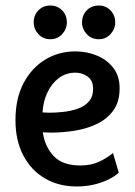

<svg xmlns="http://www.w3.org/2000/svg" viewBox="-20 -671 489 695"><path d="M258 4Q193 4 143 -25Q93 -54 64.5 -108Q36 -162 36 -236Q36 -315 65.5 -370.5Q95 -426 144 -455.5Q193 -485 253 -485Q294 -485 330.5 -470Q367 -455 390 -425.5Q413 -396 413 -351Q413 -304 391.5 -273Q370 -242 334 -224Q298 -206 254 -198.5Q210 -191 165 -191L135 -192Q142 -141 174 -106.5Q206 -72 271 -72Q310 -72 339.5 -86Q369 -100 389 -117L410 -46Q396 -33 373 -21.5Q350 -10 320.5 -3Q291 4 258 4ZM134 -264 159 -263Q182 -263 209.5 -266Q237 -269 261.5 -277.5Q286 -286 301.5 -303.5Q317 -321 317 -349Q317 -380 297 -394Q277 -408 253 -408Q219 -408 193 -388.5Q167 -369 151.5 -336Q136 -303 134 -264ZM338 -529Q311 -529 294 -547.5Q277 -566 277 -590Q277 -616 294 -633.5Q311 -651 338 -651Q363 -651 380 -633.5Q397 -616 397 -590Q397 -566 380 -547.5Q363 -529 338 -529ZM162 -529Q136 -529 119 -547.5Q102 -566 102 -590Q102 -616 119 -633.5Q136 -651 162 -651Q188 -651 205 -633.5Q222 -616 222 -590Q222 -566 205 -547.5Q188 -529 162 -529Z"/></svg>

Font: Kreon
Style: Regular
Weight: 400
Designer: Julia Petretta
Foundry: Julia Petretta and Eli Heuer
Version: Version 2.002